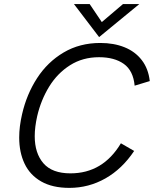

<svg xmlns="http://www.w3.org/2000/svg" viewBox="-20 -912 755 942"><path d="M74.2 -237.3Q74.2 -291 88.4 -352.1Q110.8 -449.7 162.1 -528.8Q213.4 -607.9 292.2 -654.5Q371.1 -701.2 472.2 -701.2Q538.6 -701.2 590.8 -680.2Q643.1 -659.2 675.5 -617.2Q708 -575.2 714.8 -514.2L640.6 -491.7Q633.8 -565.4 587.6 -598.4Q541.5 -631.3 465.8 -631.3Q385.7 -631.3 323.7 -592Q261.7 -552.7 221.4 -487.3Q181.2 -421.9 162.6 -342.8Q150.4 -288.6 150.4 -243.7Q150.4 -160.2 193.1 -110.8Q235.8 -61.5 325.7 -61.5Q484.9 -61.5 573.2 -209L638.2 -171.4Q579.1 -83 497.1 -36.6Q415 9.8 320.3 9.8Q237.3 9.8 182.1 -21.7Q127 -53.2 100.6 -108.9Q74.2 -164.6 74.2 -237.3ZM466.3 -730 342.8 -892.1H419.9L479.5 -803.7L583.5 -892.1H663.6Z"/></svg>

Font: Acari Sans
Style: Italic
Weight: 400
Italic angle: -13°
Designer: Alfredo Marco Pradil and Stefan Peev
Foundry: Hanken Design Co.
Version: Version 1.045;January 11, 2019;FontCreator 11.5.0.2425 64-bi